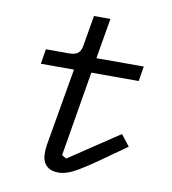

<svg xmlns="http://www.w3.org/2000/svg" viewBox="-80 -768 761 850"><g transform="rotate(10 300.0 -343.0)"><path d="M165 -62Q165 -85 168 -101L228 -449H79L90 -516H195Q221 -516 234 -526.5Q247 -537 251 -563L274 -698H348L317 -516H530L519 -449H306L242 -67L262 -55L487 -205L526 -155L413 -75Q342 -25 305.5 -6.5Q269 12 239 12Q204 12 184.5 -7Q165 -26 165 -62Z"/></g></svg>

Font: iA Writer Mono V
Style: Regular
Weight: 400
Italic angle: -9.5°
Designer: Mike Abbink, Paul van der Laan, Pieter van Rosmalen
Foundry: Bold Monday
Version: Version 2.000